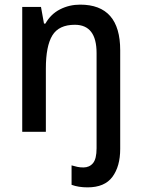

<svg xmlns="http://www.w3.org/2000/svg" viewBox="-20 -635 611 829"><path d="M358 174Q319 174 289 163V79Q302 83 314 85.5Q326 88 340 88Q366 88 381.5 69.5Q397 51 397 5V-406Q397 -528 303 -528Q234 -528 206 -482Q178 -436 178 -339V-66H76V-605H157L170 -533H176Q199 -574 239 -594.5Q279 -615 326 -615Q499 -615 499 -418V8Q499 83 465.5 128.5Q432 174 358 174Z"/></svg>

Font: Noto Sans Malayalam UI SemiCondensed Medium
Style: Regular
Weight: 500
Width: 4
Designer: Jelle Bosma - Monotype Design Team
Foundry: Monotype Imaging Inc.
Version: Version 2.104; ttfautohint (v1.8.4.7-5d5b)